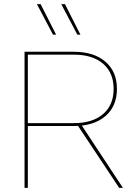

<svg xmlns="http://www.w3.org/2000/svg" viewBox="-20 -911 651 931"><path d="M338 -660Q435 -660 491 -612Q547 -564 547 -480Q547 -396 491 -348Q435 -300 338 -300H335H115V0H99V-660ZM338 -314Q429 -314 480 -358Q531 -402 531 -480Q531 -558 480 -602Q429 -646 338 -646H115V-314ZM369 -314 576 0H558L356 -304ZM177 -891 252 -743H237L159 -891ZM295 -891 370 -743H355L277 -891Z"/></svg>

Font: Work Sans Thin
Style: Regular
Weight: 250
Designer: Wei Huang
Foundry: Wei Huang
Version: Version 2.012